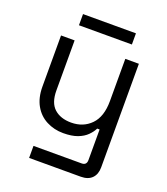

<svg xmlns="http://www.w3.org/2000/svg" viewBox="-151 -745 914 1050"><g transform="rotate(20 306.0 -220.0)"><path d="M142 200V130H422Q451 130 451 100V-78H437Q427 -57 406.5 -36.5Q386 -16 353 -3.5Q320 9 270 9Q217 9 172.5 -14Q128 -37 102.5 -82Q77 -127 77 -192V-489H156V-198Q156 -126 192.5 -93Q229 -60 291 -60Q361 -60 406 -106Q451 -152 451 -243V-489H530V114Q530 154 507.5 177Q485 200 442 200ZM150 -575V-640H458V-575Z"/></g></svg>

Font: Space Grotesk Light
Style: Regular
Weight: 400
Version: Version 2.000